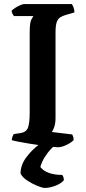

<svg xmlns="http://www.w3.org/2000/svg" viewBox="-20 -724 423 944"><path d="M264 0Q256 0 234 -2.5Q212 -5 182.5 -9Q153 -13 123 -18Q93 -23 69.5 -27.5Q46 -32 38 -35Q38 -44 41.5 -52.5Q45 -61 48 -65L77 -69Q108 -73 117 -95Q126 -117 126 -172V-566Q126 -613 134.5 -628.5Q143 -644 144 -645H49Q46 -648 42 -655Q38 -662 37 -671Q43 -678 55 -685.5Q67 -693 79.5 -698.5Q92 -704 98 -704H333Q337 -699 341.5 -687.5Q346 -676 346 -663L302 -650Q288 -646 276.5 -639Q265 -632 259 -615.5Q253 -599 253 -564V-144Q253 -117 246.5 -99Q240 -81 235 -75L335 -63Q337 -60 339.5 -52.5Q342 -45 342 -35Q328 -21 305 -10.5Q282 0 264 0ZM200 200Q189 200 164 190Q139 180 114.5 164Q90 148 81 129Q81 88 108.5 50.5Q136 13 173 -14L259 -16Q234 2 216 25.5Q198 49 188.5 69.5Q179 90 179 98Q210 136 286 136Q294 147 294 162Q281 178 253 189Q225 200 200 200Z"/></svg>

Font: Texturina 72pt
Style: Bold
Weight: 700
Designer: Guillermo Torres Carreño
Foundry: Omnibus-Type
Version: Version 1.002; ttfautohint (v1.8.3)